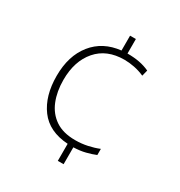

<svg xmlns="http://www.w3.org/2000/svg" viewBox="-173 -845 915 975"><g transform="rotate(30 285.0 -357.0)"><path d="M341 -639Q380 -639 411.5 -633Q443 -627 471 -614L462 -579Q433 -592 402.5 -598Q372 -604 344 -604Q241 -604 183.5 -537.5Q126 -471 126 -361Q126 -293 147.5 -239.5Q169 -186 214 -155.5Q259 -125 330 -125Q367 -125 402 -132.5Q437 -140 466 -152V-116Q442 -106 410.5 -98Q379 -90 341 -89V10H307V-90Q195 -97 140.5 -170.5Q86 -244 86 -361Q86 -479 145 -552.5Q204 -626 307 -637V-724H341Z"/></g></svg>

Font: Noto Sans Gujarati ExtraLight
Style: Regular
Weight: 200
Designer: Jelle Bosma - Monotype Design Team, Universal Thirst
Foundry: Monotype Imaging Inc.
Version: Version 2.106; ttfautohint (v1.8.4.7-5d5b)